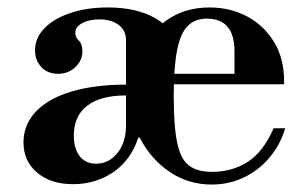

<svg xmlns="http://www.w3.org/2000/svg" viewBox="-20 -482 822 515"><path d="M548 13Q485 13 435 -21Q385 -55 356 -110.5Q327 -166 327 -228Q327 -287 353 -340.5Q379 -394 427.5 -428Q476 -462 542 -462Q597 -462 642.5 -438Q688 -414 715 -369.5Q742 -325 742 -265V-256H402V-284H609V-344Q609 -432 535 -432Q503 -432 483.5 -412.5Q464 -393 455 -347.5Q446 -302 446 -223Q446 -142 455.5 -98Q465 -54 487.5 -37.5Q510 -21 549 -21Q602 -21 644 -47.5Q686 -74 714 -138H745Q732 -94 703 -59.5Q674 -25 634 -6Q594 13 548 13ZM238 -43Q272 -43 295 -71.5Q318 -100 318 -146V-226Q250 -226 214 -198.5Q178 -171 178 -118Q178 -84 193.5 -63.5Q209 -43 238 -43ZM176 12Q116 12 79.5 -19Q43 -50 43 -100Q43 -148 76.5 -183Q110 -218 172 -236.5Q234 -255 318 -255V-374Q318 -400 298.5 -415Q279 -430 247 -430Q219 -430 200.5 -420Q182 -410 182 -394Q182 -382 191.5 -373Q201 -364 201 -344Q201 -320 182 -302Q163 -284 136 -284Q108 -284 91 -302Q74 -320 74 -347Q74 -380 99 -406Q124 -432 168.5 -447Q213 -462 269 -462Q346 -462 396 -433.5Q446 -405 446 -359V-64L355 -113H351Q331 -52 283.5 -20Q236 12 176 12Z"/></svg>

Font: Libre Bodoni SemiBold
Style: Regular
Weight: 600
Designer: Pablo Impallari, Rodrigo Fuenzalida
Foundry: Impallari Type
Version: Version 2.005;gftools[0.9.23]